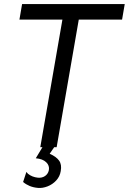

<svg xmlns="http://www.w3.org/2000/svg" viewBox="-20 -720 630 939"><path d="M288 -640H368L257 0H177ZM88 -700H590L577 -624H75ZM93 170 109 121 117 130Q137 146 165 149Q185 151 200 141Q215 131 219 112Q223 90 206 73.5Q189 57 155 54L190 -4L245 0L223 32Q255 46 269 65.5Q283 85 277 117Q273 143 255 162.5Q237 182 212.5 191.5Q188 201 166 199Q143 197 125 189.5Q107 182 93 170Z"/></svg>

Font: Fixel Italic Variable 20240409 Display Thin
Style: Italic
Weight: 100
Italic angle: -10°
Designer: AlfaBravo + MacPaw
Foundry: Kyrylo Tkachov, Marchela Mozhyna, Serhii Makarenko, Maria Weinstein, Zakhar Kryvoshyya
Version: Version 1.211;Glyphs 3.2 (3225)